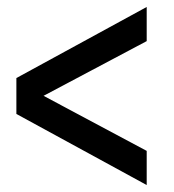

<svg xmlns="http://www.w3.org/2000/svg" viewBox="-20 -529 498 551"><path d="M401 -96V2L27 -202V-305L401 -509V-411L105 -254Z"/></svg>

Font: Metropolitano Medium
Style: Regular
Weight: 500
Designer: Fonts by Alex Slobzheninov & Chris M. Simpson / Changes by Cristiano Sobral
Foundry: Fonts by Alex Slobzheninov & Chris M. Simpson / Changes by Cristiano Sobral
Version: Version 1.00;August 30, 2020;FontCreator 13.0.0.2681 64-bit